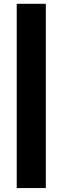

<svg xmlns="http://www.w3.org/2000/svg" viewBox="-20 -750 318 980"><path d="M65.4 200.2Q65.4 167 65.4 133.8Q65.4 101.6 65.4 68.4Q65.4 -2.9 65.4 -75.2Q65.4 -146.5 65.4 -218.8Q65.4 -290 65.4 -362.3Q65.4 -433.6 65.4 -504.9Q65.4 -561.5 65.4 -617.2Q65.4 -673.8 65.4 -730.5Q67.4 -730.5 70.3 -730.5Q72.3 -730.5 75.2 -730.5Q89.8 -730.5 104.5 -730.5Q119.1 -730.5 133.8 -730.5Q143.6 -730.5 153.3 -730.5Q164.1 -730.5 173.8 -730.5Q183.6 -730.5 194.3 -730.5Q204.1 -730.5 213.9 -730.5Q213.9 -727.5 213.9 -724.6Q213.9 -722.7 213.9 -719.7Q213.9 -615.2 213.9 -510.7Q213.9 -406.2 213.9 -301.8Q213.9 -229.5 213.9 -158.2Q213.9 -86.9 213.9 -14.6Q213.9 41 213.9 97.7Q213.9 154.3 213.9 210Q211.9 210 209 210Q206.1 210 204.1 210Q189.5 210 174.8 210Q160.2 210 145.5 210Q135.7 210 125 210Q115.2 210 105.5 210Q94.7 210 85 210Q75.2 210 65.4 210Q65.4 207 65.4 205.1Q65.4 202.1 65.4 200.2Z"/></svg>

Font: LeFont
Style: Bold
Weight: 800
Designer: Leryon MEDIA
Version: Version 1.0